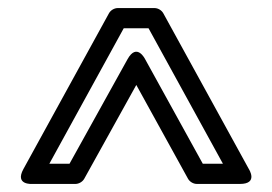

<svg xmlns="http://www.w3.org/2000/svg" viewBox="-20 -721 674 476"><path d="M482.8 -315 339.9 -574.1C339.9 -574.1 319.4 -616.1 296.1 -574.1L152.3 -315H102.3L286.8 -651H348.2L532.7 -315ZM446.1 -277.9C450 -270.9 458.7 -265 468 -265H575C621.2 -265 596.9 -302 596.9 -302L384.9 -688C381 -695.1 372.3 -701 363 -701H272C264 -701 254.6 -696.2 250.1 -688L38.1 -302C15.8 -261.5 60 -265 60 -265H167C174.9 -265 184.3 -269.7 188.9 -277.9L317.9 -510.4Z"/></svg>

Font: Fog Sans
Style: Outline
Weight: 700
Foundry: Intel Corporation
Version: Version 1.00